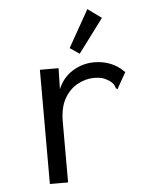

<svg xmlns="http://www.w3.org/2000/svg" viewBox="-50 -724 601 767"><g transform="rotate(-5 250.0 -340.5)"><path d="M119 -457H194L192 -373Q211 -419 251 -443.5Q291 -468 337 -468Q410 -468 458 -418L426 -362L422 -353L415 -357Q413 -365 409 -372Q405 -379 392 -389Q376 -399 362.5 -402.5Q349 -406 332 -406Q299 -406 266.5 -389Q234 -372 213 -336Q192 -300 192 -242V1H119ZM283 -507 245 -533 329 -682 384 -642Z"/></g></svg>

Font: Ligconsolata
Style: Regular
Weight: 400
Monospace: yes
Designer: Raph Levien, Cyreal, Brenton Simpson
Foundry: Raph Levien, Cyreal, Google
Version: Version 3.001; ttfautohint (v1.8.2.53-6de2)